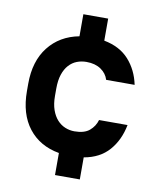

<svg xmlns="http://www.w3.org/2000/svg" viewBox="-80 -662 665 823"><g transform="rotate(10 252.5 -250.0)"><path d="M216 4Q131 -11 83 -72.5Q35 -134 35 -234V-266Q35 -364 83.5 -426Q132 -488 216 -504V-600H324V-504Q393 -491 432.5 -447Q472 -403 485 -340H361Q353 -367 328 -384Q303 -401 265 -401Q243 -401 223.5 -393.5Q204 -386 189 -369.5Q174 -353 165.5 -327.5Q157 -302 157 -266V-234Q157 -199 166 -173.5Q175 -148 190 -131.5Q205 -115 224.5 -107Q244 -99 265 -99Q308 -99 330.5 -118Q353 -137 361 -165H485Q472 -98 432.5 -53Q393 -8 324 4V100H216Z"/></g></svg>

Font: PT Root UI Web Bold
Style: Regular
Weight: 700
Designer: Vitaly Kuzmin
Foundry: ParaType Ltd.
Version: Version 1.000W